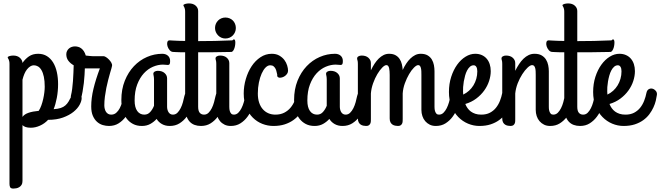

<svg xmlns="http://www.w3.org/2000/svg" viewBox="-20 -705 3842 1117"><path d="M159.2 38.1Q140.6 38.1 128.9 33.9Q117.2 29.8 110.8 22.9V348.1Q110.8 361.8 105.5 370.4Q100.1 378.9 92 383.8Q84 388.7 74.7 390.4Q65.4 392.1 58.1 392.1Q43 392.1 39.1 384.3Q35.2 376.5 35.2 365.2V-333Q35.2 -343.8 33.4 -350.1Q31.7 -356.4 30 -360.1Q28.3 -363.8 26.6 -366Q24.9 -368.2 24.9 -371.1Q24.9 -373.5 27.8 -375.5Q30.8 -377.4 35.6 -378.9Q40.5 -380.4 46.1 -381.1Q51.8 -381.8 57.1 -381.8Q81.1 -381.8 95.5 -368.9Q109.9 -356 110.8 -338.9Q126.5 -361.8 148.4 -377Q170.4 -392.1 202.1 -392.1Q231.4 -392.1 253.2 -378.4Q274.9 -364.7 289.3 -341.1Q303.7 -317.4 310.8 -285.2Q317.9 -252.9 317.9 -215.8Q317.9 -173.8 310.5 -135.5Q303.2 -97.2 292 -69.8Q316.9 -71.3 333 -76.7Q349.1 -82 360.1 -91.6Q371.1 -101.1 379.2 -114.7Q387.2 -128.4 396 -146Q402.8 -160.2 407.5 -166.5Q412.1 -172.9 418.9 -172.9Q425.3 -172.9 431.9 -168.9Q438.5 -165 443.6 -159.2Q448.7 -153.3 451.9 -146.7Q455.1 -140.1 455.1 -134.8Q455.1 -117.7 443.4 -95.7Q431.6 -73.7 407.5 -54.2Q383.3 -34.7 346.4 -21.2Q309.6 -7.8 259.8 -7.8Q239.3 14.2 212.4 26.1Q185.5 38.1 159.2 38.1ZM176.8 -325.2Q166 -325.2 156 -318.8Q146 -312.5 137.2 -301.5Q128.4 -290.5 121.8 -274.9Q115.2 -259.3 110.8 -241.2V-24.9Q121.6 -40.5 146 -48.8Q170.4 -57.1 205.1 -60.1Q213.9 -73.2 220.5 -91.6Q227.1 -109.9 231.4 -129.4Q235.8 -148.9 238 -167.5Q240.2 -186 240.2 -200.2Q240.2 -234.4 235.1 -258.3Q230 -282.2 221.2 -297.1Q212.4 -312 200.9 -318.6Q189.5 -325.2 176.8 -325.2Z M613.8 27.8Q596.2 27.8 577.9 22.5Q559.6 17.1 544.7 3.9Q529.8 -9.3 520.3 -31Q510.7 -52.7 510.7 -85.9Q510.7 -134.3 523.7 -188.2Q536.6 -242.2 561 -307.1H484.9H473.6Q473.1 -292.5 471.9 -270Q470.7 -247.6 467.8 -222.2Q464.8 -196.8 460.2 -170.9Q455.6 -145 448.7 -123Q443.8 -107.4 433.3 -105Q422.9 -102.5 412.6 -108.6Q402.3 -114.7 396 -126.5Q389.6 -138.2 393.1 -150.9Q397 -166 399.9 -187.7Q402.8 -209.5 404.5 -233.6Q406.2 -257.8 407.2 -282Q408.2 -306.2 408.7 -325.2Q390.1 -335.4 377.9 -351.3Q365.7 -367.2 365.7 -389.2Q365.7 -399.4 369.9 -408Q374 -416.5 380.9 -422.6Q387.7 -428.7 397 -431.9Q406.2 -435.1 416 -435.1Q424.8 -435.1 434.3 -432.6Q443.8 -430.2 452.4 -423.8Q460.9 -417.5 467.8 -407.2Q474.6 -397 479 -381.8Q491.2 -380.4 499.8 -379.6Q508.3 -378.9 514.2 -378.4Q520 -377.9 523.9 -377.9Q527.8 -377.9 531.7 -377.9H584Q588.4 -377.9 596.9 -372.6Q605.5 -367.2 613.8 -358.6Q622.1 -350.1 627.7 -340.3Q633.3 -330.6 631.8 -321.8Q631.8 -318.8 628.4 -307.6Q625 -296.4 620.1 -279.3Q615.2 -262.2 609.4 -240Q603.5 -217.8 598.6 -193.4Q593.8 -168.9 590.3 -142.8Q586.9 -116.7 586.9 -91.8Q586.9 -81.5 589.4 -71.8Q591.8 -62 596.7 -54.4Q601.6 -46.9 609.1 -42.5Q616.7 -38.1 627 -38.1Q644 -38.1 656.2 -48.8Q668.5 -59.6 676.8 -75.7Q685.1 -91.8 690.2 -110.6Q695.3 -129.4 698.7 -146Q701.7 -161.6 708.5 -168.7Q715.3 -175.8 722.7 -175.8Q728.5 -175.8 734.9 -172.1Q741.2 -168.5 746.3 -162.6Q751.5 -156.7 754.6 -149.4Q757.8 -142.1 757.8 -134.8Q757.8 -132.3 757.3 -130.9Q756.8 -129.4 756.8 -127.9Q750 -103 739 -75.7Q728 -48.3 710.9 -25.4Q693.8 -2.4 669.9 12.7Q646 27.8 613.8 27.8Z M985.8 -38.1Q1001 -38.1 1012 -48.8Q1022.9 -59.6 1031 -75.7Q1039.1 -91.8 1044.2 -110.6Q1049.3 -129.4 1052.7 -146Q1056.2 -161.6 1062.7 -168.7Q1069.3 -175.8 1077.1 -175.8Q1083 -175.8 1089.1 -172.1Q1095.2 -168.5 1100.3 -162.6Q1105.5 -156.7 1108.6 -149.4Q1111.8 -142.1 1111.8 -134.8Q1111.8 -133.8 1111.8 -132.3Q1111.8 -130.9 1110.8 -127.9Q1104.5 -103 1093.5 -75.7Q1082.5 -48.3 1065.4 -25.4Q1048.3 -2.4 1024.2 12.7Q1000 27.8 967.8 27.8Q941.4 27.8 921.9 16.6Q902.3 5.4 891.1 -13.2Q876 3.9 854.7 15.9Q833.5 27.8 805.2 27.8Q775.9 27.8 753.7 16.1Q731.4 4.4 716.3 -15.9Q701.2 -36.1 693.6 -63.7Q686 -91.3 686 -123Q686 -185.5 706.1 -235.4Q726.1 -285.2 759.3 -320.1Q792.5 -355 835.2 -373.5Q877.9 -392.1 923.8 -392.1Q944.3 -392.1 957 -380.9Q969.7 -369.6 969.7 -350.1Q969.7 -337.4 967 -332.3Q964.4 -327.1 957 -327.1Q950.2 -327.1 942.9 -328.1Q935.5 -329.1 927.7 -329.1Q899.4 -329.1 870.1 -316.7Q840.8 -304.2 817.1 -278.6Q793.5 -252.9 778.3 -213.6Q763.2 -174.3 763.2 -120.1Q763.2 -80.6 778.3 -59.3Q793.5 -38.1 819.8 -38.1Q840.3 -38.1 854 -53.5Q867.7 -68.8 876 -89.8V-244.1Q876 -251.5 875.2 -256.3Q874.5 -261.2 873.8 -264.6Q873 -268.1 872.6 -270.8Q872.1 -273.4 872.1 -275.9Q872.1 -283.7 879.6 -288.3Q887.2 -293 897.9 -293Q922.9 -293 937.5 -280Q952.1 -267.1 952.1 -249V-84Q952.1 -75.7 954.1 -67.6Q956.1 -59.6 960 -53Q963.9 -46.4 970.5 -42.2Q977.1 -38.1 985.8 -38.1Z M966.8 -470.2Q978 -469.2 991.7 -468.8Q1003.4 -467.8 1020 -467.5Q1036.6 -467.3 1057.1 -466.8V-636.2Q1057.1 -647 1055.4 -653.3Q1053.7 -659.7 1052 -663.3Q1050.3 -667 1048.6 -669.2Q1046.9 -671.4 1046.9 -673.8Q1046.9 -676.8 1049.8 -678.7Q1052.7 -680.7 1057.6 -682.1Q1062.5 -683.6 1068.1 -684.3Q1073.7 -685.1 1079.1 -685.1Q1104 -685.1 1118.4 -672.1Q1132.8 -659.2 1132.8 -641.1V-465.8Q1178.7 -465.8 1229.7 -466.8Q1280.8 -467.8 1332 -470.2Q1338.9 -477.5 1343 -475.6Q1347.2 -473.6 1348.4 -466.3Q1349.6 -459 1348.6 -448.2Q1347.7 -437.5 1344.7 -427.5Q1341.8 -417.5 1336.7 -410.2Q1331.5 -402.8 1325.2 -402.8Q1265.1 -401.4 1219 -401.1Q1172.9 -400.9 1132.8 -400.9V-84Q1132.8 -59.6 1142.1 -48.8Q1151.4 -38.1 1167 -38.1Q1182.1 -38.1 1193.1 -48.8Q1204.1 -59.6 1212.2 -75.7Q1220.2 -91.8 1225.3 -110.6Q1230.5 -129.4 1233.9 -146Q1236.8 -161.6 1243.7 -168.7Q1250.5 -175.8 1257.8 -175.8Q1263.7 -175.8 1270 -172.1Q1276.4 -168.5 1281.5 -162.6Q1286.6 -156.7 1289.8 -149.4Q1293 -142.1 1293 -134.8Q1293 -133.8 1293 -132.3Q1293 -130.9 1292 -127.9Q1285.6 -103 1274.7 -75.7Q1263.7 -48.3 1246.3 -25.4Q1229 -2.4 1205.1 12.7Q1181.2 27.8 1148.9 27.8Q1128.9 27.8 1112.1 21.7Q1095.2 15.6 1083 2.2Q1070.8 -11.2 1064 -32.2Q1057.1 -53.2 1057.1 -83V-400.9Q1040.5 -400.9 1027.6 -401.1Q1014.6 -401.4 1005.9 -401.9Q995.6 -402.3 987.8 -402.8Q976.1 -402.8 967 -413.3Q958 -423.8 954.3 -436.5Q950.7 -449.2 953.4 -459.7Q956.1 -470.2 966.8 -470.2Z M1291 -481Q1278.8 -481 1267.8 -485.8Q1256.8 -490.7 1248.8 -499Q1240.7 -507.3 1235.8 -518.3Q1231 -529.3 1231 -542Q1231 -555.2 1235.8 -566.4Q1240.7 -577.6 1248.8 -585.7Q1256.8 -593.8 1267.8 -598.4Q1278.8 -603 1291 -603Q1304.2 -603 1315.4 -598.4Q1326.7 -593.8 1334.7 -585.7Q1342.8 -577.6 1347.4 -566.4Q1352.1 -555.2 1352.1 -542Q1352.1 -529.3 1347.4 -518.3Q1342.8 -507.3 1334.7 -499Q1326.7 -490.7 1315.4 -485.8Q1304.2 -481 1291 -481ZM1314 -84Q1314 -80.6 1314.5 -73Q1314.9 -65.4 1317.4 -57.6Q1319.8 -49.8 1325.2 -43.9Q1330.6 -38.1 1340.3 -38.1Q1355 -38.1 1366 -48.8Q1377 -59.6 1385 -75.7Q1393.1 -91.8 1398.4 -110.6Q1403.8 -129.4 1407.2 -146Q1410.2 -161.1 1416.3 -168Q1422.4 -174.8 1429.4 -175.5Q1436.5 -176.3 1443.6 -171.9Q1450.7 -167.5 1456.3 -160.4Q1461.9 -153.3 1464.6 -144.5Q1467.3 -135.7 1465.3 -127.9Q1458.5 -103 1447.5 -75.7Q1436.5 -48.3 1419.4 -25.4Q1402.3 -2.4 1378.4 12.7Q1354.5 27.8 1322.3 27.8Q1302.2 27.8 1286.6 20.3Q1271 12.7 1260.3 0Q1249.5 -12.7 1243.9 -29.8Q1238.3 -46.9 1238.3 -65.9V-333Q1238.3 -347.2 1236.1 -353.5Q1233.9 -359.9 1233.9 -365.2Q1233.9 -372.6 1241.7 -377.2Q1249.5 -381.8 1260.3 -381.8Q1285.2 -381.8 1299.6 -368.9Q1314 -356 1314 -337.9Z M1570.8 27.8Q1537.6 27.8 1506.3 15.6Q1475.1 3.4 1450.9 -20.5Q1426.8 -44.4 1412.4 -79.6Q1397.9 -114.7 1397.9 -161.1Q1397.9 -204.1 1410.2 -245.6Q1422.4 -287.1 1443.8 -319.6Q1465.3 -352.1 1495.4 -372.1Q1525.4 -392.1 1561 -392.1Q1586.9 -392.1 1605 -381.6Q1623 -371.1 1634.3 -356.2Q1645.5 -341.3 1650.6 -324.2Q1655.8 -307.1 1655.8 -293.9Q1655.8 -284.2 1650.6 -276.4Q1645.5 -268.6 1638.2 -263.2Q1630.9 -257.8 1622.1 -255.1Q1613.3 -252.4 1606.4 -252.9Q1599.6 -253.4 1595.5 -257.8Q1591.3 -262.2 1592.8 -271Q1590.8 -277.3 1589.1 -286.6Q1587.4 -295.9 1583.3 -304.4Q1579.1 -313 1571.8 -319.1Q1564.5 -325.2 1551.8 -325.2Q1538.1 -325.2 1525.1 -312.3Q1512.2 -299.3 1502.2 -276.9Q1492.2 -254.4 1486.1 -224.6Q1480 -194.8 1480 -161.1Q1480 -131.3 1487.5 -108.4Q1495.1 -85.4 1508.8 -69.8Q1522.5 -54.2 1541.3 -46.1Q1560.1 -38.1 1582 -38.1Q1611.3 -38.1 1633.1 -49.1Q1654.8 -60.1 1669.9 -78.1Q1685.1 -96.2 1694.3 -118.7Q1703.6 -141.1 1708 -164.1Q1711.4 -180.7 1721.9 -186.3Q1732.4 -191.9 1743.4 -189Q1754.4 -186 1762.5 -176.5Q1770.5 -167 1769 -153.8Q1767.1 -138.7 1762 -119.1Q1756.8 -99.6 1747.1 -79.6Q1737.3 -59.6 1722.4 -40.3Q1707.5 -21 1686 -5.9Q1664.6 9.3 1636 18.6Q1607.4 27.8 1570.8 27.8Z M1990.7 -38.1Q2005.9 -38.1 2016.8 -48.8Q2027.8 -59.6 2035.9 -75.7Q2043.9 -91.8 2049.1 -110.6Q2054.2 -129.4 2057.6 -146Q2061 -161.6 2067.6 -168.7Q2074.2 -175.8 2082 -175.8Q2087.9 -175.8 2094 -172.1Q2100.1 -168.5 2105.2 -162.6Q2110.4 -156.7 2113.5 -149.4Q2116.7 -142.1 2116.7 -134.8Q2116.7 -133.8 2116.7 -132.3Q2116.7 -130.9 2115.7 -127.9Q2109.4 -103 2098.4 -75.7Q2087.4 -48.3 2070.3 -25.4Q2053.2 -2.4 2029.1 12.7Q2004.9 27.8 1972.7 27.8Q1946.3 27.8 1926.8 16.6Q1907.2 5.4 1896 -13.2Q1880.9 3.9 1859.6 15.9Q1838.4 27.8 1810.1 27.8Q1780.8 27.8 1758.5 16.1Q1736.3 4.4 1721.2 -15.9Q1706.1 -36.1 1698.5 -63.7Q1690.9 -91.3 1690.9 -123Q1690.9 -185.5 1710.9 -235.4Q1731 -285.2 1764.2 -320.1Q1797.4 -355 1840.1 -373.5Q1882.8 -392.1 1928.7 -392.1Q1949.2 -392.1 1961.9 -380.9Q1974.6 -369.6 1974.6 -350.1Q1974.6 -337.4 1971.9 -332.3Q1969.2 -327.1 1961.9 -327.1Q1955.1 -327.1 1947.8 -328.1Q1940.4 -329.1 1932.6 -329.1Q1904.3 -329.1 1875 -316.7Q1845.7 -304.2 1822 -278.6Q1798.3 -252.9 1783.2 -213.6Q1768.1 -174.3 1768.1 -120.1Q1768.1 -80.6 1783.2 -59.3Q1798.3 -38.1 1824.7 -38.1Q1845.2 -38.1 1858.9 -53.5Q1872.6 -68.8 1880.9 -89.8V-244.1Q1880.9 -251.5 1880.1 -256.3Q1879.4 -261.2 1878.7 -264.6Q1877.9 -268.1 1877.4 -270.8Q1877 -273.4 1877 -275.9Q1877 -283.7 1884.5 -288.3Q1892.1 -293 1902.8 -293Q1927.7 -293 1942.4 -280Q1957 -267.1 1957 -249V-84Q1957 -75.7 1959 -67.6Q1960.9 -59.6 1964.8 -53Q1968.8 -46.4 1975.3 -42.2Q1981.9 -38.1 1990.7 -38.1Z M2658.7 -127.9Q2651.9 -103 2640.9 -75.7Q2629.9 -48.3 2612.8 -25.4Q2595.7 -2.4 2571.8 12.7Q2547.9 27.8 2515.6 27.8Q2495.6 27.8 2480.2 20.3Q2464.8 12.7 2453.9 0Q2442.9 -12.7 2437.3 -29.8Q2431.6 -46.9 2431.6 -65.9V-269Q2431.6 -280.8 2431.2 -291Q2430.7 -301.3 2428.7 -309.1Q2426.8 -316.9 2423.1 -321.5Q2419.4 -326.2 2413.1 -326.2Q2402.8 -326.2 2388.2 -311.5Q2373.5 -296.9 2359.9 -273.4Q2346.2 -250 2335.4 -220.5Q2324.7 -190.9 2322.8 -161.1V-15.1Q2322.8 -7.8 2322.5 -0.2Q2322.3 7.3 2319.6 13.4Q2316.9 19.5 2311.3 23.7Q2305.7 27.8 2294.9 27.8Q2287.6 27.8 2279.1 26.1Q2270.5 24.4 2263.4 19.8Q2256.3 15.1 2251.7 6.6Q2247.1 -2 2247.1 -16.1V-269Q2247.1 -280.8 2246.3 -291Q2245.6 -301.3 2243.7 -309.1Q2241.7 -316.9 2238 -321.5Q2234.4 -326.2 2228 -326.2Q2217.8 -326.2 2203.4 -311.5Q2189 -296.9 2175 -273.4Q2161.1 -250 2150.6 -220.5Q2140.1 -190.9 2137.7 -161.1V-15.1Q2137.7 -7.8 2137.5 -0.2Q2137.2 7.3 2134.5 13.4Q2131.8 19.5 2126.2 23.7Q2120.6 27.8 2109.9 27.8Q2102.5 27.8 2094 26.1Q2085.4 24.4 2078.4 19.8Q2071.3 15.1 2066.7 6.6Q2062 -2 2062 -16.1V-333Q2062 -347.2 2059.8 -353.5Q2057.6 -359.9 2057.6 -365.2Q2057.6 -372.6 2065.4 -377.2Q2073.2 -381.8 2084 -381.8Q2108.9 -381.8 2123.3 -368.9Q2137.7 -356 2137.7 -337.9V-295.9Q2147.5 -316.4 2158.9 -334Q2170.4 -351.6 2183.6 -364.5Q2196.8 -377.4 2211.7 -384.8Q2226.6 -392.1 2243.7 -392.1Q2266.1 -392.1 2281 -383.8Q2295.9 -375.5 2304.9 -361.8Q2314 -348.1 2317.9 -331.3Q2321.8 -314.5 2322.8 -297.9Q2332 -317.9 2343.3 -335Q2354.5 -352.1 2367.7 -364.7Q2380.9 -377.4 2395.8 -384.8Q2410.6 -392.1 2427.7 -392.1Q2452.1 -392.1 2467.8 -382.8Q2483.4 -373.5 2492.2 -358.9Q2501 -344.2 2504.4 -326.2Q2507.8 -308.1 2507.8 -291V-84Q2507.8 -80.6 2508.3 -73Q2508.8 -65.4 2511.2 -57.6Q2513.7 -49.8 2518.8 -43.9Q2523.9 -38.1 2533.7 -38.1Q2548.8 -38.1 2559.8 -48.8Q2570.8 -59.6 2578.9 -75.7Q2586.9 -91.8 2592.3 -110.6Q2597.7 -129.4 2601.1 -146Q2604 -161.6 2610.6 -168.7Q2617.2 -175.8 2625 -175.8Q2630.9 -175.8 2637 -172.1Q2643.1 -168.5 2648.2 -162.6Q2653.3 -156.7 2656.5 -149.4Q2659.7 -142.1 2659.7 -134.8Q2659.7 -133.8 2659.7 -132.3Q2659.7 -130.9 2658.7 -127.9Z M2835 -291Q2835 -263.2 2825.4 -233.9Q2815.9 -204.6 2797.1 -178.5Q2778.3 -152.3 2750.7 -131.6Q2723.1 -110.8 2687 -100.1Q2691.9 -87.4 2700 -75.9Q2708 -64.5 2719.2 -56.2Q2730.5 -47.9 2745.4 -43Q2760.3 -38.1 2779.8 -38.1Q2809.1 -38.1 2830.1 -49.1Q2851.1 -60.1 2865.5 -78.1Q2879.9 -96.2 2888.7 -118.7Q2897.5 -141.1 2901.9 -164.1Q2905.3 -180.7 2915.8 -186.3Q2926.3 -191.9 2937.3 -189Q2948.2 -186 2956.3 -176.5Q2964.4 -167 2962.9 -153.8Q2960.9 -138.7 2956.3 -119.1Q2951.7 -99.6 2942.4 -79.6Q2933.1 -59.6 2918.7 -40.3Q2904.3 -21 2883.3 -5.9Q2862.3 9.3 2834 18.6Q2805.7 27.8 2769 27.8Q2734.9 27.8 2702.9 14.4Q2670.9 1 2646.2 -24.2Q2621.6 -49.3 2606.7 -86.2Q2591.8 -123 2591.8 -169.9Q2591.8 -217.3 2605 -258.1Q2618.2 -298.8 2639.6 -328.6Q2661.1 -358.4 2688.5 -375.2Q2715.8 -392.1 2744.6 -392.1Q2765.6 -392.1 2782.5 -384.8Q2799.3 -377.4 2811 -364Q2822.8 -350.6 2828.9 -332Q2835 -313.5 2835 -291ZM2673.8 -172.9Q2673.8 -168.5 2674.3 -164.1Q2674.8 -159.7 2674.8 -154.8Q2693.4 -163.6 2708.5 -177.2Q2723.6 -190.9 2734.4 -208.5Q2745.1 -226.1 2751 -246.8Q2756.8 -267.6 2756.8 -290Q2756.8 -306.6 2751.2 -315.9Q2745.6 -325.2 2735.8 -325.2Q2723.6 -325.2 2714.1 -316.9Q2704.6 -308.6 2697.5 -295.2Q2690.4 -281.7 2685.8 -264.9Q2681.2 -248 2678.2 -231Q2675.3 -213.9 2674.3 -198.5Q2673.3 -183.1 2673.8 -172.9Z M2901.9 -333Q2901.9 -347.2 2899.7 -353.5Q2897.5 -359.9 2897.5 -365.2Q2897.5 -372.6 2905.3 -377.2Q2913.1 -381.8 2923.8 -381.8Q2948.7 -381.8 2963.1 -368.9Q2977.5 -356 2977.5 -337.9V-293Q2987.8 -314 2999.8 -332Q3011.7 -350.1 3025.6 -363.5Q3039.6 -377 3055.4 -384.5Q3071.3 -392.1 3089.8 -392.1Q3114.7 -392.1 3130.9 -382.8Q3147 -373.5 3156.2 -358.9Q3165.5 -344.2 3169.2 -326.2Q3172.9 -308.1 3172.9 -291V-84Q3172.9 -80.6 3173.3 -73Q3173.8 -65.4 3176.3 -57.6Q3178.7 -49.8 3183.8 -43.9Q3189 -38.1 3198.7 -38.1Q3213.9 -38.1 3224.9 -48.8Q3235.8 -59.6 3243.9 -75.7Q3252 -91.8 3257.1 -110.6Q3262.2 -129.4 3265.6 -146Q3268.6 -161.6 3275.4 -168.7Q3282.2 -175.8 3289.6 -175.8Q3295.4 -175.8 3301.8 -172.1Q3308.1 -168.5 3313.2 -162.6Q3318.4 -156.7 3321.5 -149.4Q3324.7 -142.1 3324.7 -134.8Q3324.7 -133.8 3324.7 -132.3Q3324.7 -130.9 3323.7 -127.9Q3317.4 -103 3306.4 -75.7Q3295.4 -48.3 3278.1 -25.4Q3260.7 -2.4 3236.8 12.7Q3212.9 27.8 3180.7 27.8Q3160.6 27.8 3145.3 20.3Q3129.9 12.7 3118.9 0Q3107.9 -12.7 3102.3 -29.8Q3096.7 -46.9 3096.7 -65.9V-269Q3096.7 -280.8 3096.2 -291Q3095.7 -301.3 3093.5 -309.1Q3091.3 -316.9 3087.2 -321.5Q3083 -326.2 3075.7 -326.2Q3064.9 -326.2 3049.3 -311.5Q3033.7 -296.9 3018.6 -273.4Q3003.4 -250 2991.9 -220.5Q2980.5 -190.9 2977.5 -161.1V-15.1Q2977.5 -7.8 2977.3 -0.2Q2977.1 7.3 2974.4 13.4Q2971.7 19.5 2966.1 23.7Q2960.4 27.8 2949.7 27.8Q2942.4 27.8 2933.8 26.1Q2925.3 24.4 2918.2 19.8Q2911.1 15.1 2906.5 6.6Q2901.9 -2 2901.9 -16.1Z M3172.4 -470.2Q3183.6 -469.2 3197.3 -468.8Q3209 -467.8 3225.6 -467.5Q3242.2 -467.3 3262.7 -466.8V-636.2Q3262.7 -647 3261 -653.3Q3259.3 -659.7 3257.6 -663.3Q3255.9 -667 3254.2 -669.2Q3252.4 -671.4 3252.4 -673.8Q3252.4 -676.8 3255.4 -678.7Q3258.3 -680.7 3263.2 -682.1Q3268.1 -683.6 3273.7 -684.3Q3279.3 -685.1 3284.7 -685.1Q3309.6 -685.1 3324 -672.1Q3338.4 -659.2 3338.4 -641.1V-465.8Q3384.3 -465.8 3435.3 -466.8Q3486.3 -467.8 3537.6 -470.2Q3544.4 -477.5 3548.6 -475.6Q3552.7 -473.6 3554 -466.3Q3555.2 -459 3554.2 -448.2Q3553.2 -437.5 3550.3 -427.5Q3547.4 -417.5 3542.2 -410.2Q3537.1 -402.8 3530.8 -402.8Q3470.7 -401.4 3424.6 -401.1Q3378.4 -400.9 3338.4 -400.9V-84Q3338.4 -59.6 3347.7 -48.8Q3356.9 -38.1 3372.6 -38.1Q3387.7 -38.1 3398.7 -48.8Q3409.7 -59.6 3417.7 -75.7Q3425.8 -91.8 3430.9 -110.6Q3436 -129.4 3439.5 -146Q3442.4 -161.6 3449.2 -168.7Q3456.1 -175.8 3463.4 -175.8Q3469.2 -175.8 3475.6 -172.1Q3481.9 -168.5 3487.1 -162.6Q3492.2 -156.7 3495.4 -149.4Q3498.5 -142.1 3498.5 -134.8Q3498.5 -133.8 3498.5 -132.3Q3498.5 -130.9 3497.6 -127.9Q3491.2 -103 3480.2 -75.7Q3469.2 -48.3 3451.9 -25.4Q3434.6 -2.4 3410.6 12.7Q3386.7 27.8 3354.5 27.8Q3334.5 27.8 3317.6 21.7Q3300.8 15.6 3288.6 2.2Q3276.4 -11.2 3269.5 -32.2Q3262.7 -53.2 3262.7 -83V-400.9Q3246.1 -400.9 3233.2 -401.1Q3220.2 -401.4 3211.4 -401.9Q3201.2 -402.3 3193.4 -402.8Q3181.6 -402.8 3172.6 -413.3Q3163.6 -423.8 3159.9 -436.5Q3156.2 -449.2 3158.9 -459.7Q3161.6 -470.2 3172.4 -470.2Z M3673.8 -291Q3673.8 -263.2 3664.3 -233.9Q3654.8 -204.6 3636 -178.5Q3617.2 -152.3 3589.6 -131.6Q3562 -110.8 3525.9 -100.1Q3530.8 -87.4 3538.8 -75.9Q3546.9 -64.5 3558.1 -56.2Q3569.3 -47.9 3584.2 -43Q3599.1 -38.1 3618.7 -38.1Q3647.9 -38.1 3668.9 -49.1Q3689.9 -60.1 3704.3 -78.1Q3718.8 -96.2 3727.5 -118.7Q3736.3 -141.1 3740.7 -164.1Q3744.1 -180.7 3754.6 -186.3Q3765.1 -191.9 3776.1 -189Q3787.1 -186 3795.2 -176.5Q3803.2 -167 3801.8 -153.8Q3799.8 -138.7 3795.2 -119.1Q3790.5 -99.6 3781.2 -79.6Q3772 -59.6 3757.6 -40.3Q3743.2 -21 3722.2 -5.9Q3701.2 9.3 3672.9 18.6Q3644.5 27.8 3607.9 27.8Q3573.7 27.8 3541.7 14.4Q3509.8 1 3485.1 -24.2Q3460.4 -49.3 3445.6 -86.2Q3430.7 -123 3430.7 -169.9Q3430.7 -217.3 3443.8 -258.1Q3457 -298.8 3478.5 -328.6Q3500 -358.4 3527.3 -375.2Q3554.7 -392.1 3583.5 -392.1Q3604.5 -392.1 3621.3 -384.8Q3638.2 -377.4 3649.9 -364Q3661.6 -350.6 3667.7 -332Q3673.8 -313.5 3673.8 -291ZM3512.7 -172.9Q3512.7 -168.5 3513.2 -164.1Q3513.7 -159.7 3513.7 -154.8Q3532.2 -163.6 3547.4 -177.2Q3562.5 -190.9 3573.2 -208.5Q3584 -226.1 3589.8 -246.8Q3595.7 -267.6 3595.7 -290Q3595.7 -306.6 3590.1 -315.9Q3584.5 -325.2 3574.7 -325.2Q3562.5 -325.2 3553 -316.9Q3543.5 -308.6 3536.4 -295.2Q3529.3 -281.7 3524.7 -264.9Q3520 -248 3517.1 -231Q3514.2 -213.9 3513.2 -198.5Q3512.2 -183.1 3512.7 -172.9Z"/></svg>

Font: Grand Hotel
Style: Regular
Weight: 400
Designer: Brian J. Bonislawsky & Jim Lyles for Astigmatic (AOETI)
Foundry: Astigmatic (AOETI)
Version: Version 001.000